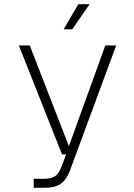

<svg xmlns="http://www.w3.org/2000/svg" viewBox="-20 -747 640 917"><path d="M141 150V107H188Q226 107 244 94Q262 81 274 48L296 -10H276L70 -530H122L309 -49L483 -530H535L315 65Q298 111 270.5 130.5Q243 150 191 150ZM284 -607 354 -727H408L325 -607Z"/></svg>

Font: Geist Mono UltraLight
Style: Regular
Weight: 200
Monospace: yes
Designer: Basement.studio, Andrés Briganti, Mateo Zaragoza
Foundry: Basement.studio, Vercel, Andrés Briganti, Guido Ferreyra, Mateo Zaragoza
Version: Version 1.400; ttfautohint (v1.8.4.7-5d5b)